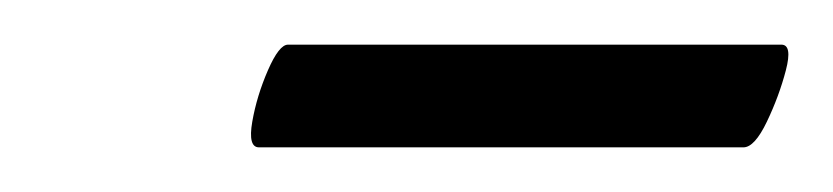

<svg xmlns="http://www.w3.org/2000/svg" viewBox="-20 -578 373 86"><path d="M96 -512Q91 -512 93 -523.5Q95 -535 100 -546.5Q105 -558 109 -558H330Q335 -558 332 -546.5Q329 -535 323.5 -523.5Q318 -512 313 -512Z"/></svg>

Font: Junicode VF
Style: Italic
Weight: 400
Italic angle: -11°
Designer: Peter S. Baker
Version: Version 2.209